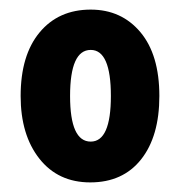

<svg xmlns="http://www.w3.org/2000/svg" viewBox="-20 -835 377 400"><path d="M312 -635Q312 -551 274 -503Q236 -455 168 -455Q101 -455 62 -504.5Q23 -554 23 -635Q23 -720 62.5 -767.5Q102 -815 169 -815Q233 -815 272.5 -768Q312 -721 312 -635ZM126 -635Q126 -540 169 -540Q211 -540 211 -635Q211 -731 169 -731Q126 -731 126 -635Z"/></svg>

Font: Noto Sans Kannada UI ExtraCondensed ExtraBold
Style: Regular
Weight: 800
Width: 2
Designer: Jelle Bosma - Monotype Design Team
Foundry: Monotype Imaging Inc.
Version: Version 2.005; ttfautohint (v1.8.4.7-5d5b)